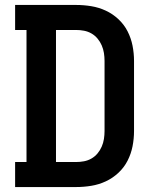

<svg xmlns="http://www.w3.org/2000/svg" viewBox="-20 -755 640 775"><path d="M41 0V-101H87V-634H41V-735H287Q318 -735 348.5 -730Q379 -725 407 -712Q435 -699 458 -677.5Q481 -656 495 -628.5Q509 -601 515 -570.5Q521 -540 521 -509V-226Q521 -195 515 -164.5Q509 -134 495 -106.5Q481 -79 458 -57.5Q435 -36 407 -23Q379 -10 348.5 -5Q318 0 287 0ZM206 -101H287Q303 -101 319 -104Q335 -107 349 -115Q363 -123 373.5 -135.5Q384 -148 390.5 -163Q397 -178 399.5 -194Q402 -210 402 -226V-509Q402 -525 399.5 -541Q397 -557 390.5 -572Q384 -587 373.5 -599.5Q363 -612 349 -620Q335 -628 319 -631Q303 -634 287 -634H206Z"/></svg>

Font: Iosevka Curly Slab Extended
Style: Bold
Weight: 700
Width: 7
Monospace: yes
Designer: Belleve Invis
Foundry: Belleve Invis
Version: Version 11.1.0; ttfautohint (v1.8.3)